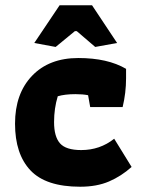

<svg xmlns="http://www.w3.org/2000/svg" viewBox="-20 -698 535 728"><path d="M110 -535 206 -678H329L424 -535L341 -520L271 -580H264L191 -520ZM37 -229Q37 -343 101.5 -410.5Q166 -478 277 -478Q388 -478 458 -437V-401Q458 -346 445 -292H322L314 -337Q294 -341 266 -341Q226 -341 199 -333Q185 -287 185 -235Q185 -180 207.5 -154.5Q230 -129 288 -129Q359 -129 413 -172L479 -65Q440 -30 393.5 -10Q347 10 284 10Q154 10 95.5 -52Q37 -114 37 -229Z"/></svg>

Font: Athiti
Style: Bold
Weight: 700
Designer: CadsonDemak Team
Foundry: CadsonDemak
Version: Version 1.033